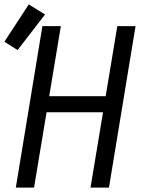

<svg xmlns="http://www.w3.org/2000/svg" viewBox="-40 -854 660 874"><path d="M32 0 153 -735H237L184 -416H441L494 -735H577L456 0H372L429 -343H172L115 0ZM40 -626 -20 -664 91 -834 165 -788Z"/></svg>

Font: Zed Sans Extended
Style: Italic
Weight: 400
Width: 7
Italic angle: -9°
Designer: Belleve Invis
Foundry: Belleve Invis
Version: Version 1.0.0; ttfautohint (v1.8.4)